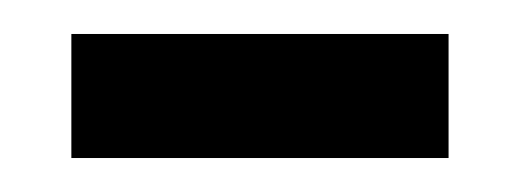

<svg xmlns="http://www.w3.org/2000/svg" viewBox="-20 -329 305 113"><path d="M22 -236V-309H244V-236Z"/></svg>

Font: Noto Serif Myanmar Cond
Style: Regular
Weight: 400
Width: 3
Designer: Ben Mitchell and the Monotype Design Team
Foundry: Monotype Imaging Inc.
Version: Version 2.106; ttfautohint (v1.8.4.7-5d5b)